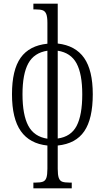

<svg xmlns="http://www.w3.org/2000/svg" viewBox="-20 -780 568 1041"><path d="M161 210H173Q199 210 212.5 205Q226 200 231.5 184Q237 168 237 135V9Q141 -1 93 -69Q45 -137 45 -269Q45 -401 92 -467Q139 -533 237 -543V-656Q237 -688 231 -703.5Q225 -719 212 -724Q199 -729 173 -729H161V-760H293V-544Q389 -533 436 -466Q483 -399 483 -269Q483 -136 437 -68.5Q391 -1 293 9V135Q293 168 298.5 184Q304 200 317 205Q330 210 357 210H369V241H161ZM237 -505Q165 -494 133.5 -436.5Q102 -379 102 -269Q102 -157 133.5 -98Q165 -39 237 -28ZM426 -269Q426 -379 395 -436.5Q364 -494 293 -505V-29Q365 -39 395.5 -97.5Q426 -156 426 -269Z"/></svg>

Font: Noto Serif CondLight
Style: Regular
Weight: 300
Width: 3
Designer: Monotype Design Team
Foundry: Monotype Imaging Inc.
Version: Version 1.001